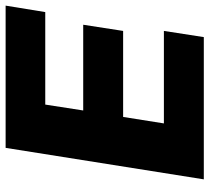

<svg xmlns="http://www.w3.org/2000/svg" viewBox="-51 -694 745 683"><g transform="rotate(-90 321.5 -352.5)"><path d="M25 0ZM25 0 137 -705H643L620 -564H291L270 -429H575L553 -287H247L224 -142H553L531 0Z"/></g></svg>

Font: Winston ExtraBold
Style: Italic
Weight: 800
Italic angle: -9°
Designer: Original fonts by Vernon Adams / Changes by Cristiano Sobral
Foundry: Original fonts by Vernon Adams / Changes by Cristiano Sobral
Version: Version 2.503;July 17, 2020;FontCreator 13.0.0.2655 64-bit